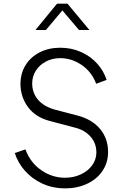

<svg xmlns="http://www.w3.org/2000/svg" viewBox="-20 -1018 683 1050"><path d="M61 -181 119 -201Q146 -128 206 -87Q266 -46 335 -46Q384 -46 423.5 -65Q463 -84 485 -115.5Q507 -147 507 -184Q507 -235 475 -271Q443 -307 390 -320L254 -356Q175 -376 133.5 -432Q92 -488 92 -559Q92 -617 120 -662Q148 -707 197.5 -732Q247 -757 309 -757Q371 -757 423.5 -733.5Q476 -710 512 -669.5Q548 -629 563 -581L506 -560Q481 -626 426 -663Q371 -700 310 -700Q266 -700 231 -681.5Q196 -663 176 -631.5Q156 -600 156 -562Q156 -510 188 -472.5Q220 -435 282 -418L404 -386Q484 -365 527.5 -312.5Q571 -260 571 -187Q571 -129 541 -84Q511 -39 457.5 -13.5Q404 12 336 12Q267 12 210.5 -14.5Q154 -41 115.5 -85Q77 -129 61 -181ZM292 -998H349L469 -854H412L321 -961L231 -854H174Z"/></svg>

Font: Evergrow Sans
Style: Light
Weight: 300
Foundry: 10Web
Version: Version 1.000